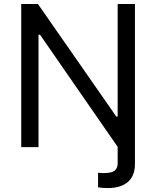

<svg xmlns="http://www.w3.org/2000/svg" viewBox="-20 -748 794 976"><path d="M478.5 204.1V129.9Q485.4 130.9 492.7 131.3Q500 131.8 505.9 131.8Q547.4 131.8 562.7 119.6Q578.1 107.4 578.1 82V-62.5H666V85.9Q666 145 630.6 176.5Q595.2 208 527.3 208Q510.7 208 497.8 206.8Q484.9 205.6 478.5 204.1ZM666 -727.5V0H579.1L183.6 -571.3H175.8V0H87.9V-727.5H172.9L571.3 -155.3H578.1V-727.5Z"/></svg>

Font: GitLab Sans
Style: Regular
Weight: 400
Designer: Rasmus Andersson
Foundry: Modifications by GitLab B.V., manufactured by rsms
Version: Version 4.000;git-c8fb6b7